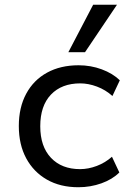

<svg xmlns="http://www.w3.org/2000/svg" viewBox="-20 -777 548 806"><path d="M309 9Q233 9 177 -23Q121 -55 90 -112.5Q59 -170 59 -248Q59 -326 90 -383.5Q121 -441 177.5 -472Q234 -503 310 -503Q361 -503 407 -486Q453 -469 483 -440L452 -374Q423 -400 387 -413.5Q351 -427 317 -427Q239 -427 194 -380Q149 -333 149 -247Q149 -162 194 -114.5Q239 -67 316 -67Q351 -67 386.5 -80.5Q422 -94 450 -119L481 -53Q452 -24 406 -7.5Q360 9 309 9ZM267 -558 371 -757H471L337 -558Z"/></svg>

Font: Nunito Sans 8pt
Style: Regular
Weight: 400
Version: Version 3.101;gftools[0.9.27]